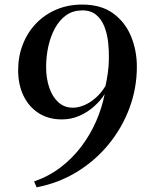

<svg xmlns="http://www.w3.org/2000/svg" viewBox="-20 -768 612 820"><path d="M136.5 32 125.5 7Q189 -15 239.5 -53.8Q290 -92.5 327.8 -142.8Q365.5 -193 390.5 -250Q415.5 -307 427 -366Q409 -337.5 381 -312.8Q353 -288 318.2 -273Q283.5 -258 244.5 -258Q186.5 -258 144.5 -285.2Q102.5 -312.5 80 -359.8Q57.5 -407 57.5 -467.5Q57.5 -528 77.8 -579.2Q98 -630.5 134.8 -668.5Q171.5 -706.5 221.5 -727.5Q271.5 -748.5 330.5 -748.5Q412 -748.5 463.5 -710.8Q515 -673 539.8 -612.5Q564.5 -552 564.5 -483Q564.5 -391.5 533 -306.8Q501.5 -222 444.2 -152Q387 -82 308.8 -34Q230.5 14 136.5 32ZM291.5 -308Q313 -308 338 -318Q363 -328 387.2 -348.8Q411.5 -369.5 430.5 -401Q436 -425.5 440.2 -454.2Q444.5 -483 445 -514.5Q446 -549 442 -586Q438 -623 425.8 -654.5Q413.5 -686 390 -705.2Q366.5 -724.5 328.5 -723.5Q290.5 -723 262 -702.5Q233.5 -682 214.8 -647.5Q196 -613 186.5 -570.2Q177 -527.5 177 -482Q177 -433 190.5 -393.5Q204 -354 229.5 -331Q255 -308 291.5 -308Z"/></svg>

Font: Merriweather 144pt Medium
Style: Italic
Weight: 500
Italic angle: -7.8°
Version: Version 2.101